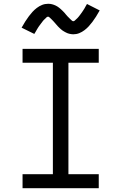

<svg xmlns="http://www.w3.org/2000/svg" viewBox="-20 -993 640 1013"><path d="M99 0V-74H259V-662H99V-735H501V-662H341V-74H501V0ZM366 -812Q361 -812 355.5 -813Q350 -814 345 -815Q340 -816 335.5 -818Q331 -820 326 -822.5Q321 -825 317 -827.5Q313 -830 308.5 -833Q304 -836 300 -840Q296 -844 292 -847.5Q288 -851 284.5 -855Q281 -859 278 -862.5Q275 -866 271.5 -870Q268 -874 264 -878.5Q260 -883 256 -887Q252 -891 249 -894Q246 -897 241.5 -901Q237 -905 234 -905Q229 -905 226 -902Q223 -899 219 -895Q215 -891 212 -888.5Q209 -886 207 -883Q205 -880 202.5 -877Q200 -874 197.5 -870.5Q195 -867 192 -863Q189 -859 186 -855Q183 -851 180 -846Q177 -841 174 -836Q171 -831 168 -825.5Q165 -820 161 -814L94 -847Q104 -865 113.5 -880Q123 -895 132.5 -907.5Q142 -920 151.5 -930.5Q161 -941 174 -951Q187 -961 202 -967Q217 -973 234 -973Q239 -973 244.5 -972.5Q250 -972 255 -970.5Q260 -969 264.5 -967.5Q269 -966 274 -963.5Q279 -961 283 -958.5Q287 -956 291.5 -952.5Q296 -949 300 -945.5Q304 -942 308 -938Q312 -934 315.5 -930.5Q319 -927 322 -923.5Q325 -920 328.5 -915.5Q332 -911 336 -907Q340 -903 344 -899Q348 -895 351 -892Q354 -889 358.5 -885Q363 -881 366 -881Q371 -881 374 -884Q377 -887 381 -890.5Q385 -894 388 -897Q391 -900 393 -902.5Q395 -905 397.5 -908Q400 -911 402.5 -914.5Q405 -918 408 -922Q411 -926 414 -930.5Q417 -935 420 -939.5Q423 -944 426 -949Q429 -954 432 -960Q435 -966 439 -972L506 -938Q496 -920 486.5 -905Q477 -890 467.5 -877.5Q458 -865 448.5 -854.5Q439 -844 426 -834Q413 -824 398 -818Q383 -812 366 -812Z"/></svg>

Font: Iosevka Fixed Extended
Style: Regular
Weight: 400
Width: 7
Monospace: yes
Designer: Belleve Invis
Foundry: Belleve Invis
Version: Version 24.1.1; ttfautohint (v1.8.4)